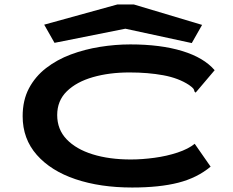

<svg xmlns="http://www.w3.org/2000/svg" viewBox="-20 -826 1040 856"><path d="M569 10Q427 10 317 -27Q207 -64 144 -135.5Q81 -207 81 -308Q81 -379 109 -432Q137 -485 185.5 -522.5Q234 -560 295.5 -583Q357 -606 425.5 -617Q494 -628 561 -628Q696 -628 792.5 -598.5Q889 -569 937 -513L859 -421L852 -413L847 -418Q846 -426 841.5 -431.5Q837 -437 823 -447Q776 -478 708 -490.5Q640 -503 557 -503Q467 -503 394 -482Q321 -461 278 -419Q235 -377 235 -313Q235 -249 277 -205Q319 -161 393 -138Q467 -115 563 -115Q613 -115 668.5 -122.5Q724 -130 772 -146Q820 -162 848 -185L919 -83Q859 -33 775 -11.5Q691 10 569 10ZM223 -635 177 -716 503 -806H577L881 -715L835 -634L539 -698Z"/></svg>

Font: Inconsolata UltraExpanded Black
Style: Regular
Weight: 900
Width: 9
Monospace: yes
Designer: Raph Levien, Cyreal, Brenton Simpson
Foundry: Raph Levien, Cyreal, Google
Version: Version 3.001; ttfautohint (v1.8.2.53-6de2)